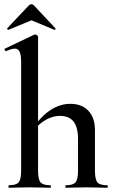

<svg xmlns="http://www.w3.org/2000/svg" viewBox="-20 -888 545 908"><path d="M23 -12Q57 -12 68.5 -26Q80 -40 80 -81V-592Q80 -627 73 -642.5Q66 -658 50 -658Q35 -658 9 -646H8Q5 -646 2.5 -651.5Q0 -657 3 -658L142 -724L147 -725Q151 -725 155.5 -721Q160 -717 160 -714V-81Q160 -40 171.5 -26Q183 -12 217 -12Q221 -12 221 -6Q221 0 217 0Q192 0 177 -1L120 -2L63 -1Q48 0 23 0Q20 0 20 -6Q20 -12 23 -12ZM292 -12Q326 -12 337.5 -26Q349 -40 349 -81V-230Q349 -286 328 -313Q307 -340 263 -340Q230 -340 197 -321.5Q164 -303 142 -273L137 -285Q217 -397 313 -397Q367 -397 398 -364Q429 -331 429 -274V-81Q429 -40 440.5 -26Q452 -12 486 -12Q490 -12 490 -6Q490 0 486 0Q461 0 446 -1L389 -2L332 -1Q317 0 292 0Q289 0 289 -6Q289 -12 292 -12ZM129 -868Q135 -868 140 -863L242 -754Q243 -754 243 -752Q243 -750 240.5 -748Q238 -746 237 -747L129 -792L20 -747Q18 -746 15 -749.5Q12 -753 14 -754L117 -863Q122 -868 129 -868Z"/></svg>

Font: Cormorant Garamond SemiBold
Style: Regular
Weight: 600
Designer: Christian Thalmann (Catharsis Fonts)
Foundry: Catharsis Fonts
Version: Version 4.000